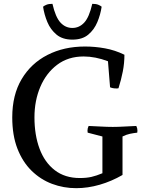

<svg xmlns="http://www.w3.org/2000/svg" viewBox="-20 -963 756 1003"><path d="M620 -49Q563 -16 501 2Q439 20 378 20Q312 20 252 -2.5Q192 -25 145 -71Q98 -117 71 -186.5Q44 -256 44 -350Q44 -467 93 -549.5Q142 -632 228 -676Q314 -720 424 -720Q476 -720 528.5 -710.5Q581 -701 630 -677Q630 -633 621.5 -589.5Q613 -546 599 -502Q596 -501 592.5 -501Q589 -501 586 -501Q569 -501 555 -507L544 -643Q478 -668 417 -668Q336 -668 278.5 -624.5Q221 -581 190.5 -509Q160 -437 160 -350Q160 -258 186.5 -186.5Q213 -115 266 -74Q319 -33 397 -33Q432 -33 458 -39Q484 -45 515 -58V-250L438 -270Q437 -274 437 -281Q437 -293 443 -305Q470 -304 505.5 -302Q541 -300 569 -300Q597 -300 631 -302Q665 -304 692 -305Q698 -293 698 -281Q698 -278 697.5 -275.5Q697 -273 697 -270Q678 -268 659 -264Q640 -260 620 -250ZM358 -756Q307 -756 275.5 -782Q244 -808 227.5 -847.5Q211 -887 205 -928Q212 -934 223.5 -938.5Q235 -943 254 -943Q270 -873 296 -845Q322 -817 358 -817Q394 -817 420 -845Q446 -873 462 -943Q481 -943 492.5 -938.5Q504 -934 511 -928Q505 -887 488.5 -847.5Q472 -808 441 -782Q410 -756 358 -756Z"/></svg>

Font: Alike
Style: Regular
Weight: 400
Designer: Sveta Sebyakina
Foundry: Cyreal (www.cyreal.org)
Version: Version 1.301; ttfautohint (v1.8.4.7-5d5b)